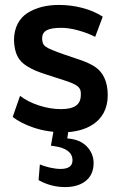

<svg xmlns="http://www.w3.org/2000/svg" viewBox="-20 -533 522 790"><path d="M241.2 11.2C325.2 11.2 423.3 -25.9 423.3 -141.6C423.3 -199.7 402.3 -237.3 370.6 -258.3C355 -268.6 334 -278.3 308.1 -287.1L243.2 -309.1C160.6 -338.4 155.3 -343.3 153.3 -374.5C153.3 -405.8 176.8 -418.5 231.9 -418.5C252.9 -418.5 276.9 -415 302.7 -407.7C329.1 -400.4 352.1 -391.6 371.6 -381.3L402.8 -464.4C354.5 -496.1 287.1 -512.7 223.1 -512.7C171.9 -512.7 128.9 -502 93.8 -480C58.6 -458 37.6 -418.5 37.6 -367.7C39.6 -313.5 54.7 -283.7 90.3 -261.2C115.7 -245.6 136.2 -237.3 172.9 -225.6L244.1 -202.6C273.4 -193.4 292 -184.6 300.3 -177.2C308.6 -169.9 312.5 -161.1 312.5 -150.9V-142.1C312.5 -101.1 284.7 -84 230.5 -84C201.7 -84 171.4 -88.9 140.1 -99.1C108.9 -109.4 83 -122.6 62.5 -138.7L32.2 -51.8C54.2 -34.7 83.5 -19.5 120.1 -7.3C156.7 4.9 197.3 11.2 241.2 11.2ZM138.7 208C172.4 227.1 209 236.8 248 236.8C310.5 236.8 365.2 208 365.2 138.2C365.2 112.3 356 89.4 337.4 69.8C318.8 50.3 292 39.1 256.8 36.6L265.1 -19H204.6L189.5 66.4L203.6 68.4C253.4 75.7 278.3 95.2 278.3 126.5C278.3 150.4 261.7 162.1 229 162.1C201.2 162.1 165.5 152.8 144 143.6L138.7 208Z"/></svg>

Font: Ride
Style: Bold
Weight: 700
Version: Version 3.000